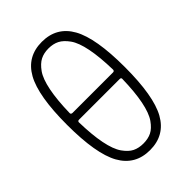

<svg xmlns="http://www.w3.org/2000/svg" viewBox="-220 -835 940 940"><g transform="rotate(-45 250.0 -365.0)"><path d="M109.4 -341.8Q100.6 -341.8 99.6 -334Q101.6 -244.1 113.8 -183.1Q126 -122.1 147.9 -90.8Q169.9 -59.6 193.8 -47.9Q217.8 -36.1 250 -36.1Q282.2 -36.1 306.2 -47.9Q330.1 -59.6 352.1 -90.8Q374 -122.1 386.2 -183.1Q398.4 -244.1 400.4 -334Q400.4 -341.8 390.6 -341.8ZM99.6 -396.5Q99.6 -388.7 109.4 -387.7H390.6Q399.4 -387.7 400.4 -396.5Q398.4 -486.3 386.2 -547.4Q374 -608.4 352.1 -639.2Q330.1 -669.9 306.2 -682.1Q282.2 -694.3 250 -694.3Q217.8 -694.3 193.8 -682.1Q169.9 -669.9 147.9 -639.2Q126 -608.4 113.8 -547.4Q101.6 -486.3 99.6 -396.5ZM401.4 -77.6Q352.5 9.8 250 9.8Q147.5 9.8 98.6 -77.6Q49.8 -165 49.8 -365.2Q49.8 -565.4 98.6 -652.8Q147.5 -740.2 250 -740.2Q352.5 -740.2 401.4 -652.8Q450.2 -565.4 450.2 -365.2Q450.2 -165 401.4 -77.6Z"/></g></svg>

Font: Rounded-X Mgen+ 1m light
Style: Regular
Weight: 200
Designer: [Source Han Sans]
Ryoko NISHIZUKA  (kana & ideographs); Paul D. Hunt (Latin, Greek & Cyrillic); Wenlong ZHANG  (bopomofo
Version: Version 1.059.20150602